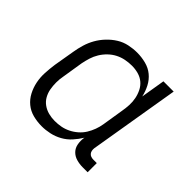

<svg xmlns="http://www.w3.org/2000/svg" viewBox="-130 -690 860 860"><g transform="rotate(45 300.0 -260.0)"><path d="M224 8Q195 8 168 1Q141 -6 120.5 -23Q100 -40 87.5 -64Q75 -88 69.5 -115Q64 -142 65.5 -170.5Q67 -199 71 -228L88 -328Q92 -353 99.5 -378Q107 -403 120 -426Q133 -449 152 -469Q171 -489 193.5 -503Q216 -517 242 -522.5Q268 -528 293 -528Q321 -528 348.5 -521Q376 -514 396.5 -497Q417 -480 429.5 -456Q442 -432 448 -405L467 -520H532L460 -89Q459 -81 460.5 -73.5Q462 -66 466.5 -60.5Q471 -55 478 -52.5Q485 -50 493 -50H515V8H483Q463 8 444 2.5Q425 -3 412 -16.5Q399 -30 395.5 -49.5Q392 -69 395 -89L396 -92Q382 -69 364 -49Q346 -29 322.5 -16Q299 -3 273.5 2.5Q248 8 224 8ZM248 -50Q268 -50 287 -53.5Q306 -57 324.5 -66Q343 -75 359 -89Q375 -103 385.5 -120Q396 -137 403 -156Q410 -175 413 -194L429 -294Q433 -316 434 -337Q435 -358 431 -378Q427 -398 418 -416Q409 -434 394 -446.5Q379 -459 359 -464.5Q339 -470 318 -470Q298 -470 277.5 -466Q257 -462 238.5 -452.5Q220 -443 204.5 -428Q189 -413 178 -395Q167 -377 161 -357.5Q155 -338 151 -318L135 -218Q131 -198 131 -177Q131 -156 134.5 -136.5Q138 -117 147.5 -100Q157 -83 173 -71.5Q189 -60 208.5 -55Q228 -50 248 -50Z"/></g></svg>

Font: Iosevka HT Light Extended
Style: Italic
Weight: 300
Width: 7
Italic angle: -9°
Monospace: yes
Designer: Belleve Invis
Foundry: Belleve Invis
Version: Version 32.3.0; ttfautohint (v1.8.4)